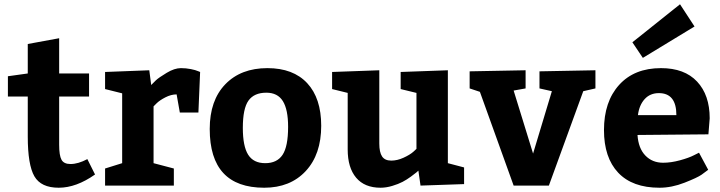

<svg xmlns="http://www.w3.org/2000/svg" viewBox="-20 -869 3370 899"><path d="M255 10Q172 10 141 -43.5Q110 -97 110 -230V-417H17V-512L110 -525V-663L257 -690V-525H397V-417H257V-191Q257 -141 268 -121Q279 -101 310 -101Q346 -101 389 -124L425 -52Q337 10 255 10Z M472 -532 679 -540 688 -471Q696 -480 710 -493Q724 -506 760.5 -528Q797 -550 827 -550Q851 -550 873.5 -545.5Q896 -541 907 -536L917 -532L909 -342H822L807 -427Q781 -427 754 -413Q727 -399 713 -385L699 -371V-105L794 -80V0H472V-80L552 -105V-432L472 -452Z M1232 -550Q1353 -550 1418.5 -479.5Q1484 -409 1484 -280Q1484 -146 1411.5 -68Q1339 10 1217 10Q962 10 962 -265Q962 -399 1035 -474.5Q1108 -550 1232 -550ZM1227 -435Q1170 -435 1143.5 -398Q1117 -361 1117 -270Q1117 -184 1142 -144.5Q1167 -105 1222 -105Q1277 -105 1303 -144Q1329 -183 1329 -275Q1329 -356 1304.5 -395.5Q1280 -435 1227 -435Z M1608 -169V-434L1535 -452V-532L1756 -540V-197Q1756 -156 1769 -136.5Q1782 -117 1812 -117Q1840 -117 1869.5 -130.5Q1899 -144 1915 -158L1930 -172V-434L1856 -452V-532L2077 -540V-105L2153 -85V-7L1949 0L1939 -70Q1936 -67 1929.5 -61.5Q1923 -56 1904 -42Q1885 -28 1865 -17.5Q1845 -7 1816.5 1.5Q1788 10 1762 10Q1687 10 1647.5 -37Q1608 -84 1608 -169Z M2476 -150 2564 -442 2506 -455V-535L2768 -540V-455L2711 -442L2550 0H2385L2227 -439L2179 -455V-535L2441 -540V-455L2385 -445Z M3297 -240 2965 -237Q2969 -175 3001.5 -141Q3034 -107 3085 -107Q3122 -107 3164 -118.5Q3206 -130 3229 -142L3253 -154L3296 -74Q3285 -65 3265 -51Q3245 -37 3185 -13.5Q3125 10 3068 10Q2941 10 2874.5 -60.5Q2808 -131 2808 -260Q2808 -393 2879 -471.5Q2950 -550 3075 -550Q3185 -550 3244 -487Q3303 -424 3303 -315ZM3065 -433Q3024 -433 2998.5 -405Q2973 -377 2967 -330H3147Q3147 -433 3065 -433ZM3232 -745 2990 -598 2941 -671 3164 -849Z"/></svg>

Font: BitterBold
Style: Bold
Weight: 700
Designer: Sol Matas
Foundry: Sol Matas
Version: Version 001.001